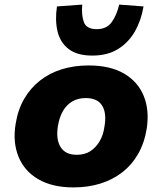

<svg xmlns="http://www.w3.org/2000/svg" viewBox="-20 -805 707 836"><path d="M300 11Q208 11 147 -24.5Q86 -60 60.5 -123Q35 -186 48 -265Q58 -328 85.5 -375Q113 -422 154.5 -454.5Q196 -487 249.5 -503.5Q303 -520 366 -520Q459 -520 519.5 -485Q580 -450 605.5 -388Q631 -326 619 -246Q609 -183 581.5 -135Q554 -87 512 -54.5Q470 -22 416.5 -5.5Q363 11 300 11ZM314 -131Q349 -131 373 -146.5Q397 -162 413.5 -189.5Q430 -217 435 -255Q445 -313 424.5 -345.5Q404 -378 353 -378Q320 -378 295 -363.5Q270 -349 254 -321.5Q238 -294 232 -255Q223 -198 244 -164.5Q265 -131 314 -131ZM382 -563Q316 -563 279 -591.5Q242 -620 230.5 -668.5Q219 -717 228 -777L338 -785Q334 -738 345.5 -708Q357 -678 401 -678Q444 -678 466 -708Q488 -738 499 -785L605 -777Q595 -717 567.5 -668.5Q540 -620 494 -591.5Q448 -563 382 -563Z"/></svg>

Font: Nunito Sans 6pt Black
Style: Italic
Weight: 900
Italic angle: -9°
Version: Version 3.101;gftools[0.9.27]